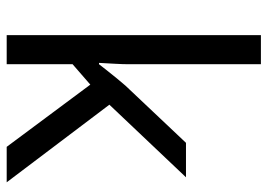

<svg xmlns="http://www.w3.org/2000/svg" viewBox="-133 -667 800 574"><g transform="rotate(90 267.0 -380.0)"><path d="M172 -363Q172 -347 170.5 -321Q169 -295 168 -276H172Q178 -284 190 -299Q202 -314 214.5 -329.5Q227 -345 236 -355L407 -536H510L293 -307L525 0H419L233 -250L172 -197V0H85V-760H172Z"/></g></svg>

Font: Noto Sans Symbols 2
Style: Regular
Weight: 400
Designer: Monotype Design Team
Foundry: Monotype Imaging Inc.
Version: Version 2.008; ttfautohint (v1.8.4.7-5d5b)